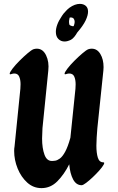

<svg xmlns="http://www.w3.org/2000/svg" viewBox="-20 -954 607 990"><path d="M401 1Q373 1 357 -29Q341 -59 337 -107Q311 -55 276 -19.5Q241 16 194 16Q152 16 120.5 -12.5Q89 -41 71 -85Q53 -129 53 -176Q53 -182 53.5 -188Q54 -194 55 -199L85 -496L86 -520Q86 -543 79 -559Q72 -575 54 -575Q47 -575 38 -572Q30 -569 30 -574Q30 -581 44.5 -600Q59 -619 80.5 -640.5Q102 -662 122 -679Q142 -696 152 -700Q161 -703 170 -703Q201 -703 217.5 -669Q234 -635 229 -590L199 -293L197 -240Q197 -190 209.5 -156Q222 -122 251 -124Q255 -124 265 -125.5Q275 -127 288.5 -136.5Q302 -146 316 -171.5Q330 -197 343 -244L369 -496L370 -519Q370 -543 363 -559Q356 -575 337 -575Q330 -575 321 -572Q313 -569 313 -574Q313 -581 327.5 -600Q342 -619 363.5 -640.5Q385 -662 405 -679Q425 -696 435 -700Q444 -703 453 -703Q481 -703 497.5 -675.5Q514 -648 514 -608L513 -590L482 -293Q480 -268 478.5 -245.5Q477 -223 477 -203Q477 -165 484.5 -141Q492 -117 513 -117Q521 -117 514.5 -105Q508 -93 492.5 -75.5Q477 -58 458.5 -40.5Q440 -23 424 -11Q408 1 401 1ZM346 -749Q328 -740 313 -740Q294 -740 281 -753Q268 -766 268 -790Q268 -807 275.5 -827.5Q283 -848 300 -873Q307 -884 316 -893Q326 -905 338 -914Q366 -934 392 -934Q410 -934 422 -924Q434 -914 434 -894Q434 -875 421.5 -848.5Q409 -822 378 -786Q372 -775 363.5 -764.5Q355 -754 346 -749ZM361 -822Q361 -823 363 -829Q365 -835 365 -842Q365 -850 360.5 -857Q356 -864 344 -864Q342 -864 339 -863Q337 -856 336 -846V-839Q336 -827 340.5 -824Q345 -821 354 -819H356Q358 -819 359 -819Z"/></svg>

Font: Ga Maamli
Style: Regular
Weight: 400
Designer: Afotey Clement Nii Odai, Ama Asantewa Diaka, David Abbey-Thompson
Foundry: Sorkin Type Co.
Version: Version 1.000; ttfautohint (v1.8.4.7-5d5b)